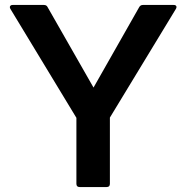

<svg xmlns="http://www.w3.org/2000/svg" viewBox="-20 -754 751 774"><path d="M301 0Q288 0 288 -13V-279L22 -718Q18 -725 21 -729.5Q24 -734 31 -734H157Q168 -734 172 -725L357 -401L541 -725Q546 -734 556 -734H680Q688 -734 690.5 -729.5Q693 -725 689 -718L423 -280V-13Q423 0 410 0Z"/></svg>

Font: LINE Seed Sans App
Style: Bold
Weight: 700
Designer: LINE VX Design & Dalton Maag Ltd & Sandoll Inc
Foundry: Dalton Maag Ltd
Version: Version 1.003